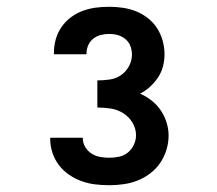

<svg xmlns="http://www.w3.org/2000/svg" viewBox="-20 -863 640 566"><path d="M302 -317Q281 -317 260.5 -319.5Q240 -322 220.5 -329Q201 -336 183.5 -348Q166 -360 153.5 -376.5Q141 -393 134.5 -413Q128 -433 128 -454V-457H224V-456Q224 -442 231 -430Q238 -418 249.5 -410.5Q261 -403 274.5 -400.5Q288 -398 302 -398Q317 -398 331 -401Q345 -404 356.5 -413Q368 -422 374.5 -436Q381 -450 381 -464Q381 -484 370.5 -501.5Q360 -519 343 -529.5Q326 -540 306.5 -543Q287 -546 267 -546V-626Q285 -626 303 -628.5Q321 -631 336 -641Q351 -651 360 -667.5Q369 -684 369 -702Q369 -715 364.5 -727Q360 -739 350 -747.5Q340 -756 327.5 -759.5Q315 -763 302 -763Q290 -763 277.5 -760Q265 -757 255 -749Q245 -741 240 -729.5Q235 -718 235 -705V-703H139V-708Q139 -728 144.5 -747.5Q150 -767 161.5 -783.5Q173 -800 189 -812Q205 -824 224 -831Q243 -838 262.5 -840.5Q282 -843 302 -843Q322 -843 342.5 -840Q363 -837 381.5 -829.5Q400 -822 416 -809.5Q432 -797 443 -780Q454 -763 459.5 -743Q465 -723 465 -703Q465 -685 460.5 -667.5Q456 -650 446 -635Q436 -620 422.5 -607.5Q409 -595 393 -587Q411 -579 427 -566.5Q443 -554 454 -537.5Q465 -521 471 -502Q477 -483 477 -463Q477 -442 470.5 -421Q464 -400 452 -382.5Q440 -365 423 -352Q406 -339 386 -331Q366 -323 344.5 -320Q323 -317 302 -317Z"/></svg>

Font: Iosevka HT Extrabold Extended
Style: Regular
Weight: 800
Width: 7
Monospace: yes
Designer: Belleve Invis
Foundry: Belleve Invis
Version: Version 32.3.0; ttfautohint (v1.8.4)